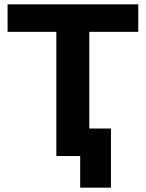

<svg xmlns="http://www.w3.org/2000/svg" viewBox="-20 -720 673 886"><path d="M492 -127H392V-573H618V-700H15V-573H240V0H350V146H492Z"/></svg>

Font: Montserrat-Alt1
Style: Bold
Weight: 700
Designer: Differentunic
Foundry: Differentunic
Version: Version 7.222